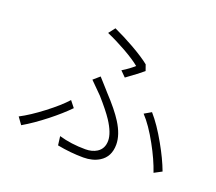

<svg xmlns="http://www.w3.org/2000/svg" viewBox="-127 -930 1255 1118"><g transform="rotate(20 500.0 -371.5)"><path d="M377 -717 408 -757Q469 -729 533 -693Q607 -651 645 -620L658 -583Q625 -555 557 -506L524 -539Q571 -568 596 -592Q564 -619 499 -656Q437 -691 377 -717ZM320 -57Q395 -35 484 -35Q525 -35 554 -53Q592 -77 592 -127Q592 -175 547 -244Q518 -288 457 -357Q444 -371 409 -405Q392 -422 384 -430L423 -464Q439 -447 475 -406Q485 -394 490 -389Q564 -310 599 -254Q644 -183 644 -122Q644 -46 587 -11Q546 14 489 14Q411 14 327 -2ZM732 -346 775 -371Q826 -313 878 -220Q925 -137 951 -67L904 -42Q879 -116 832 -201Q781 -294 732 -346ZM54 -82Q114 -113 190.5 -171.5Q267 -230 308 -276L339 -237Q291 -188 224 -135Q149 -76 85 -39Z"/></g></svg>

Font: Source Han Sans Light
Style: Regular
Weight: 300
Designer: Ryoko NISHIZUKA Ë•øÂ°öÊ∂ºÂ≠ê (kana & ideographs); Paul D. Hunt (Latin, Greek & Cyrillic); Wenlong ZHANG Âº†ÊñáÈæô (bopom
Foundry: Adobe Systems Incorporated
Version: Version 1.004;PS 1.004;hotconv 1.0.82;makeotf.lib2.5.63406; 